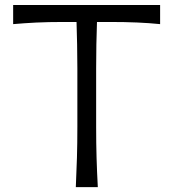

<svg xmlns="http://www.w3.org/2000/svg" viewBox="-20 -764 707 784"><path d="M289.6 0Q292.5 -62.5 294.2 -120.1Q295.9 -177.7 295.9 -246.6V-484.4Q295.9 -536.6 294.9 -582.3Q293.9 -627.9 292.5 -674.3H240.7Q176.3 -674.3 127.4 -671.9Q78.6 -669.4 33.7 -665.5V-743.7H633.8V-665.5Q590.3 -669.9 540.8 -672.1Q491.2 -674.3 427.2 -674.3H376Q374.5 -627.9 373.5 -582.3Q372.6 -536.6 372.6 -484.4V-246.6Q372.6 -177.7 374.3 -120.1Q376 -62.5 379.4 0Z"/></svg>

Font: Pinar-FD Regular
Style: FD-Regular
Weight: 400
Designer: Amin Abedi
Version: Version 3.000